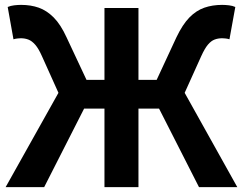

<svg xmlns="http://www.w3.org/2000/svg" viewBox="-20 -774 1005 794"><path d="M3.2 0 221.7 -390.1 153.6 -541.4Q139.4 -573.5 125.5 -589.2Q111.7 -604.9 97.4 -610.3Q83.1 -615.8 66.3 -615.8Q62.3 -615.8 53.4 -615Q44.6 -614.3 35.7 -611.5L11.8 -745.1Q23.8 -750.3 38.5 -752Q53.2 -753.8 67.2 -753.8Q107.4 -753.8 140.4 -742.2Q173.3 -730.5 202 -701.8Q230.8 -673 255.2 -619.7L337.7 -443.8H412V-740.8H552.6V-443.8H627.9L709.6 -619.7Q735.1 -673 763.3 -701.8Q791.5 -730.5 825 -742.2Q858.4 -753.8 898.4 -753.8Q912.4 -753.8 927.1 -752Q941.8 -750.3 953.1 -745.1L928.9 -611.5Q920.2 -614.3 911.8 -615Q903.3 -615.8 898.3 -615.8Q881.5 -615.8 867.2 -610.3Q852.9 -604.9 839.7 -589.2Q826.5 -573.5 812 -541.4L743.7 -390.1L961.4 0H803L637.7 -325H552.6V0H412V-325H327.9L162.6 0Z"/></svg>

Font: Noto Sans JP
Style: Regular
Weight: 100
Designer: Ryoko NISHIZUKA 西塚涼子 (kana, bopomofo & ideographs); Paul D. Hunt (Latin, Greek & Cyrillic); Sandoll Communications 산돌커뮤니
Foundry: Adobe
Version: Version 2.004;hotconv 1.0.118;makeotfexe 2.5.65603